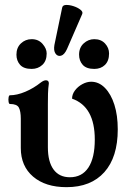

<svg xmlns="http://www.w3.org/2000/svg" viewBox="-20 -763 523 794"><path d="M255 11Q168 11 117 -32.5Q66 -76 66 -151V-272Q66 -303 58 -318Q50 -333 21 -333Q17 -333 15.5 -342Q14 -351 15.5 -360Q17 -369 21 -369Q50 -369 84.5 -383.5Q119 -398 149 -422Q161 -431 170 -431Q182 -431 182 -418Q179 -397 178.5 -375.5Q178 -354 178 -333V-154Q178 -94 201.5 -62Q225 -30 269 -30Q319 -30 345.5 -70Q372 -110 372 -186Q372 -322 278 -355Q278 -373 290 -389Q302 -405 320.5 -415Q339 -425 357 -425Q389 -425 414 -399.5Q439 -374 453 -330Q467 -286 467 -228Q467 -113 411.5 -51Q356 11 255 11ZM257 -560Q246 -536 232 -532.5Q218 -529 209.5 -541.5Q201 -554 205 -577L237 -731Q239 -742 253 -742.5Q267 -743 284 -737.5Q301 -732 312.5 -723Q324 -714 320 -705ZM111 -478Q78 -478 63 -495Q48 -512 48 -537Q48 -566 66.5 -583.5Q85 -601 111 -601Q139 -601 156 -581.5Q173 -562 173 -542Q173 -511 155 -494.5Q137 -478 111 -478ZM370 -478Q337 -478 322 -495Q307 -512 307 -537Q307 -566 326 -583.5Q345 -601 370 -601Q398 -601 414.5 -583Q431 -565 431 -542Q431 -511 414 -494.5Q397 -478 370 -478Z"/></svg>

Font: Junicode
Style: Bold
Weight: 700
Designer: Peter S. Baker
Version: Version 2.100; ttfautohint (v1.8.4)